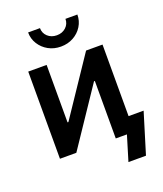

<svg xmlns="http://www.w3.org/2000/svg" viewBox="-164 -869 958 1130"><g transform="rotate(-20 315.0 -303.5)"><path d="M535.6 0H419.9V-359.9H414.6L172.9 0H70.3V-545.9H185.5V-186H190.9L432.6 -545.9H535.6ZM302.7 -618.2Q259.3 -618.2 224.6 -637.5Q189.9 -656.7 169.2 -689.7Q148.4 -722.7 148.4 -762.7H222.7Q222.7 -731 245.4 -710Q268.1 -689 302.7 -689Q336.9 -689 359.6 -710Q382.3 -731 382.3 -762.7H457Q457 -722.7 436.5 -689.7Q416 -656.7 381.1 -637.5Q346.2 -618.2 302.7 -618.2ZM442.4 156.2 489.7 0H454.1V-97.7H629.9L552.2 156.2Z"/></g></svg>

Font: Inter
Style: 540
Weight: 540
Designer: Rasmus Andersson
Foundry: rsms
Version: Version 4.001;git-66647c0bb